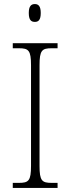

<svg xmlns="http://www.w3.org/2000/svg" viewBox="-20 -927 348 947"><path d="M152 -819C169 -819 181 -828 181 -863C181 -897 169 -907 152 -907C134 -907 122 -897 122 -863C122 -828 134 -819 152 -819ZM43 0H264V-25H235C187 -25 175 -35 175 -109V-605C175 -679 187 -689 235 -689H264V-714H43V-689H73C121 -689 133 -679 133 -605V-109C133 -35 121 -25 73 -25H43Z"/></svg>

Font: Noto Serif Ethiopic SemiCondensed ExtraLight
Style: Regular
Weight: 200
Width: 4
Designer: Monotype Design Team
Foundry: Monotype Imaging Inc.
Version: Version 2.102